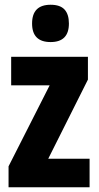

<svg xmlns="http://www.w3.org/2000/svg" viewBox="-20 -788 415 808"><path d="M357 0H16V-88L189 -429H27V-549H350V-453L183 -120H357ZM193 -768Q233 -768 251.5 -748Q270 -728 270 -689Q270 -611 193 -611Q115 -611 115 -689Q115 -768 193 -768Z"/></svg>

Font: Noto Sans Malayalam ExtraCondensed ExtraBold
Style: Regular
Weight: 800
Width: 2
Designer: Jelle Bosma - Monotype Design Team
Foundry: Monotype Imaging Inc.
Version: Version 2.104; ttfautohint (v1.8.4.7-5d5b)